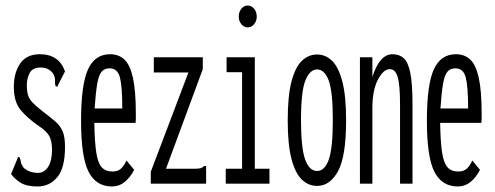

<svg xmlns="http://www.w3.org/2000/svg" viewBox="-20 -664 1790 694"><path d="M116 10Q76 10 54.5 -3.5Q33 -17 20 -35L42 -88L45 -97L51 -95Q54 -88 55.5 -78.5Q57 -69 66 -57Q78 -47 91 -43Q104 -39 117 -39Q140 -39 154 -61Q168 -83 168 -123Q168 -152 159 -170.5Q150 -189 121 -208Q79 -237 54.5 -266.5Q30 -296 30 -350Q30 -401 53 -434.5Q76 -468 124 -468Q193 -468 215 -406L191 -359L187 -350L181 -353Q178 -361 179 -372Q180 -383 172 -398Q156 -420 127 -420Q98 -420 87.5 -400.5Q77 -381 77 -357Q77 -334 81.5 -319.5Q86 -305 99 -292Q112 -279 136 -260Q164 -239 181 -224Q198 -209 206.5 -189Q215 -169 215 -133Q215 -57 187 -23.5Q159 10 116 10Z M385 10Q327 10 300 -43.5Q273 -97 273 -227Q273 -358 298 -413Q323 -468 378 -468Q409 -468 429.5 -449Q450 -430 460.5 -383Q471 -336 471 -251Q471 -241 471 -234.5Q471 -228 470 -220H321Q322 -151 328 -112.5Q334 -74 348 -59Q362 -44 386 -44Q407 -44 418.5 -55.5Q430 -67 437 -84L465 -50Q451 -23 431 -6.5Q411 10 385 10ZM322 -272H422Q422 -351 413.5 -384Q405 -417 376 -417Q358 -417 347.5 -405Q337 -393 331.5 -361.5Q326 -330 322 -272Z M525 -43 661 -402H536V-457H713V-414L580 -54H681Q698 -54 705 -56Q712 -58 718 -64H725V0H525Z M796 0V-54H855V-403H799V-457H901V-54H954V0ZM875 -565Q862 -565 852.5 -576.5Q843 -588 843 -604Q843 -621 852.5 -632.5Q862 -644 875 -644Q889 -644 898.5 -632.5Q908 -621 908 -604Q908 -588 898.5 -576.5Q889 -565 875 -565Z M1126 8Q1095 8 1071 -15Q1047 -38 1033.5 -90Q1020 -142 1020 -229Q1020 -317 1033.5 -369Q1047 -421 1071 -444Q1095 -467 1126 -467Q1157 -467 1180.5 -444Q1204 -421 1217.5 -369Q1231 -317 1231 -229Q1231 -99 1202 -45.5Q1173 8 1126 8ZM1126 -46Q1154 -46 1168.5 -87.5Q1183 -129 1183 -230Q1183 -334 1168 -373.5Q1153 -413 1126 -413Q1100 -413 1084 -373.5Q1068 -334 1068 -230Q1068 -129 1083 -87.5Q1098 -46 1126 -46Z M1281 0V-457H1326V-386Q1352 -468 1399 -468Q1423 -468 1439 -454Q1455 -440 1463 -401Q1471 -362 1471 -287V0H1426V-285Q1426 -357 1417.5 -385.5Q1409 -414 1389 -414Q1366 -414 1346 -376Q1326 -338 1326 -273V0Z M1635 10Q1577 10 1550 -43.5Q1523 -97 1523 -227Q1523 -358 1548 -413Q1573 -468 1628 -468Q1659 -468 1679.5 -449Q1700 -430 1710.5 -383Q1721 -336 1721 -251Q1721 -241 1721 -234.5Q1721 -228 1720 -220H1571Q1572 -151 1578 -112.5Q1584 -74 1598 -59Q1612 -44 1636 -44Q1657 -44 1668.5 -55.5Q1680 -67 1687 -84L1715 -50Q1701 -23 1681 -6.5Q1661 10 1635 10ZM1572 -272H1672Q1672 -351 1663.5 -384Q1655 -417 1626 -417Q1608 -417 1597.5 -405Q1587 -393 1581.5 -361.5Q1576 -330 1572 -272Z"/></svg>

Font: Inconsolata UltraCondensed
Style: Regular
Weight: 400
Width: 1
Monospace: yes
Designer: Raph Levien, Cyreal, Brenton Simpson
Foundry: Raph Levien, Cyreal, Google
Version: Version 3.001; ttfautohint (v1.8.2.53-6de2)